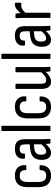

<svg xmlns="http://www.w3.org/2000/svg" viewBox="952 -1674 731 2674"><g transform="rotate(-90 1317.0 -337.5)"><path d="M207 8Q127 8 87 -36Q47 -80 47 -168V-318Q47 -406 87.5 -450.5Q128 -495 207 -495Q255 -495 288.5 -478Q322 -461 339 -429Q356 -397 354 -352Q354 -336 345 -336H292Q284 -336 284 -348Q286 -386 265.5 -407Q245 -428 207 -428Q162 -428 140.5 -401.5Q119 -375 119 -314V-172Q119 -113 140.5 -86Q162 -59 207 -59Q245 -59 264.5 -79.5Q284 -100 283 -138Q283 -151 291 -151H345Q353 -151 353 -141Q353 -69 316 -30.5Q279 8 207 8Z M662 0Q656 0 653 -11Q652 -25 649.5 -52.5Q647 -80 647 -100L643 -117V-348Q643 -393 629.5 -410.5Q616 -428 578 -428Q511 -428 514 -364Q514 -354 506 -354H454Q444 -354 443 -369Q438 -428 474 -461.5Q510 -495 580 -495Q651 -495 683 -461.5Q715 -428 715 -350V-120Q715 -81 716.5 -54Q718 -27 719 -11Q721 0 712 0ZM523 8Q477 8 452 -26Q427 -60 427 -124Q427 -195 463 -234.5Q499 -274 584 -283L654 -290V-232L588 -225Q540 -220 519.5 -197.5Q499 -175 499 -129Q499 -95 510 -77Q521 -59 543 -59Q567 -59 592 -76Q617 -93 656 -139L658 -75Q620 -31 589.5 -11.5Q559 8 523 8Z M837 0Q829 0 829 -9V-674Q829 -683 837 -683H893Q901 -683 901 -674V-9Q901 0 893 0Z M1165 8Q1085 8 1045 -36Q1005 -80 1005 -168V-318Q1005 -406 1045.5 -450.5Q1086 -495 1165 -495Q1213 -495 1246.5 -478Q1280 -461 1297 -429Q1314 -397 1312 -352Q1312 -336 1303 -336H1250Q1242 -336 1242 -348Q1244 -386 1223.5 -407Q1203 -428 1165 -428Q1120 -428 1098.5 -401.5Q1077 -375 1077 -314V-172Q1077 -113 1098.5 -86Q1120 -59 1165 -59Q1203 -59 1222.5 -79.5Q1242 -100 1241 -138Q1241 -151 1249 -151H1303Q1311 -151 1311 -141Q1311 -69 1274 -30.5Q1237 8 1165 8Z M1518 8Q1464 8 1439.5 -26.5Q1415 -61 1415 -131V-478Q1415 -487 1423 -487H1479Q1487 -487 1487 -478V-133Q1487 -92 1499.5 -75.5Q1512 -59 1538 -59Q1569 -59 1598 -80.5Q1627 -102 1662 -145L1665 -81Q1631 -39 1594 -15.5Q1557 8 1518 8ZM1667 0Q1658 0 1658 -9Q1655 -29 1653 -55Q1651 -81 1651 -98L1647 -116V-478Q1647 -487 1655 -487H1710Q1719 -487 1719 -478V-121Q1719 -84 1720 -57Q1721 -30 1723 -11Q1725 0 1715 0Z M1841 0Q1833 0 1833 -9V-674Q1833 -683 1841 -683H1897Q1905 -683 1905 -674V-9Q1905 0 1897 0Z M2237 0Q2231 0 2228 -11Q2227 -25 2224.5 -52.5Q2222 -80 2222 -100L2218 -117V-348Q2218 -393 2204.5 -410.5Q2191 -428 2153 -428Q2086 -428 2089 -364Q2089 -354 2081 -354H2029Q2019 -354 2018 -369Q2013 -428 2049 -461.5Q2085 -495 2155 -495Q2226 -495 2258 -461.5Q2290 -428 2290 -350V-120Q2290 -81 2291.5 -54Q2293 -27 2294 -11Q2296 0 2287 0ZM2098 8Q2052 8 2027 -26Q2002 -60 2002 -124Q2002 -195 2038 -234.5Q2074 -274 2159 -283L2229 -290V-232L2163 -225Q2115 -220 2094.5 -197.5Q2074 -175 2074 -129Q2074 -95 2085 -77Q2096 -59 2118 -59Q2142 -59 2167 -76Q2192 -93 2231 -139L2233 -75Q2195 -31 2164.5 -11.5Q2134 8 2098 8Z M2412 0Q2404 0 2404 -9V-367Q2404 -405 2403 -431Q2402 -457 2400 -476Q2398 -487 2407 -487H2458Q2465 -487 2466 -478Q2469 -458 2471 -431Q2473 -404 2473 -387L2476 -365V-9Q2476 0 2468 0ZM2468 -337 2466 -406Q2481 -429 2501 -449.5Q2521 -470 2543.5 -482.5Q2566 -495 2589 -495Q2596 -495 2600.5 -495Q2605 -495 2609 -493Q2613 -492 2614.5 -489.5Q2616 -487 2616 -482Q2617 -463 2616.5 -445.5Q2616 -428 2614 -411Q2613 -403 2604 -404Q2598 -406 2591.5 -406.5Q2585 -407 2577 -407Q2559 -407 2539.5 -398.5Q2520 -390 2501.5 -374.5Q2483 -359 2468 -337Z"/></g></svg>

Font: Sofia Sans Condensed
Style: Regular
Weight: 400
Designer: Botio Nikoltchev, Ani Petrova
Foundry: lettersoup
Version: Version 4.100